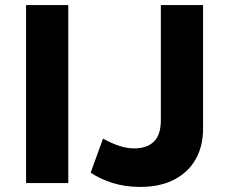

<svg xmlns="http://www.w3.org/2000/svg" viewBox="-20 -720 900 755"><path d="M82.5 0V-700H248.5V0ZM531 15Q473.5 15 424.5 0Q375.5 -15 336.5 -41L385 -175Q418.5 -156.5 448.8 -146.5Q479 -136.5 508 -136.5Q557.5 -136.5 585 -163Q612.5 -189.5 612.5 -247.5V-700H778.5V-213.5Q778.5 -145.5 749.5 -94Q720.5 -42.5 665.2 -13.8Q610 15 531 15Z"/></svg>

Font: Geologica Roman
Style: Bold
Weight: 700
Designer: Sindre Bremnes, Frode Helland
Foundry: Monokrom Skriftforlag AS
Version: Version 1.010;gftools[0.9.28]